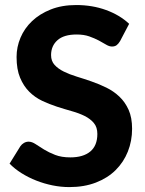

<svg xmlns="http://www.w3.org/2000/svg" viewBox="-20 -754 591 782"><path d="M469 -586.5Q462 -575 454.8 -569.8Q447.5 -564.5 436 -564.5Q425 -564.5 412.2 -572.2Q399.5 -580 382.5 -589Q365.5 -598 343.5 -605.8Q321.5 -613.5 292 -613.5Q240 -613.5 214 -590.2Q188 -567 188 -529.5Q188 -505.5 202.2 -489.8Q216.5 -474 239.8 -462.5Q263 -451 292.5 -442Q322 -433 353 -422.2Q384 -411.5 413.5 -397Q443 -382.5 466.2 -360.5Q489.5 -338.5 503.8 -306.8Q518 -275 518 -229.5Q518 -180 500.8 -136.8Q483.5 -93.5 451 -61.2Q418.5 -29 370.8 -10.5Q323 8 262.5 8Q228 8 193.8 1Q159.5 -6 127.8 -18.5Q96 -31 68 -48.5Q40 -66 19 -87.5L63 -158.5Q68.5 -166.5 77.5 -171.8Q86.5 -177 96.5 -177Q110 -177 125 -167Q140 -157 159.5 -145Q179 -133 204.8 -123Q230.5 -113 266.5 -113Q319 -113 347.8 -137Q376.5 -161 376.5 -208.5Q376.5 -236 362.2 -253Q348 -270 325 -281.5Q302 -293 272.5 -301.2Q243 -309.5 212 -319.5Q181 -329.5 151.5 -343.5Q122 -357.5 99 -380.5Q76 -403.5 61.8 -437.5Q47.5 -471.5 47.5 -522Q47.5 -562.5 63.5 -600.5Q79.5 -638.5 110.5 -668Q141.5 -697.5 186.8 -715.5Q232 -733.5 290.5 -733.5Q356 -733.5 411.8 -713.2Q467.5 -693 506 -657Z"/></svg>

Font: LatoLatin Heavy
Style: Regular
Weight: 800
Designer: Lukasz Dziedzic with Adam Twardoch and Botio Nikoltchev
Foundry: tyPoland Lukasz Dziedzic
Version: Version 2.015; 2015-08-06; http://www.latofonts.com/